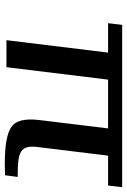

<svg xmlns="http://www.w3.org/2000/svg" viewBox="116 -640 531 803"><g transform="rotate(90 381.5 -238.5)"><path d="M595 -131 631 -425H756L763 -484H84L77 -425H200L148 0H261L313 -425H517L482 -137C475 -78 484 -39 511 -21C536 -2 589 7 668 7C676 7 704 6 713 6L720 -47H711C615 -47 586 -58 595 -131Z"/></g></svg>

Font: Gamestation Extended
Style: Italic
Weight: 400
Width: 7
Designer: Jonas Hecksher
Foundry: Jonas Hecksher, Playtypeª, e-types AS
Version: Version 1.003